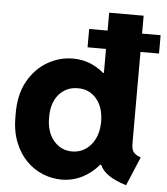

<svg xmlns="http://www.w3.org/2000/svg" viewBox="-54 -800 744 856"><g transform="rotate(5 318.5 -372.0)"><path d="M252.4 7.8Q210.4 7.8 169.4 -8.5Q128.4 -24.9 95.2 -58.3Q62 -91.8 42.5 -142.3Q22.9 -192.9 23.9 -261.2Q22.5 -351.6 56.4 -412.1Q90.3 -472.7 144.3 -503.4Q198.2 -534.2 257.3 -534.2Q297.9 -534.2 332.8 -520.5Q367.7 -506.8 396 -482.4H399.9V-752H554.2V-181.6Q554.2 -152.8 564 -141.1Q573.7 -129.4 596.2 -121.1L542 7.8Q443.8 -22.5 423.8 -73.2H418.9Q387.7 -35.6 345 -13.9Q302.2 7.8 252.4 7.8ZM288.6 -121.1Q339.8 -121.6 372.8 -160.6Q405.8 -199.7 406.7 -264.2Q405.8 -330.6 373.3 -367.7Q340.8 -404.8 291.5 -404.3Q239.7 -404.8 206.5 -367.2Q173.3 -329.6 173.8 -264.2Q173.3 -199.7 205.6 -160.6Q237.8 -121.6 288.6 -121.1ZM317.4 -589.8V-671.9H637.2V-589.8Z"/></g></svg>

Font: Reddit Sans ExtraBold
Style: Regular
Weight: 800
Designer: Stephen Hutchings
Foundry: Reddit
Version: Version 1.014; ttfautohint (v1.8.4.7-5d5b)